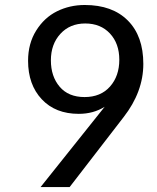

<svg xmlns="http://www.w3.org/2000/svg" viewBox="-20 -761 640 781"><path d="M324 -366.2Q389.6 -366.2 427.5 -408.9Q465.3 -451.7 465.3 -517.8Q465.3 -584 427.2 -624.8Q389.2 -665.5 326.7 -665.5Q264.2 -665.5 225.6 -623.3Q187 -581.1 187 -515.6Q187 -450.2 222.7 -408.2Q258.3 -366.2 324 -366.2ZM405.8 -326.7Q359.9 -297.9 300.3 -297.9Q205.6 -297.9 149.9 -357.2Q94.2 -416.5 94.2 -513.7Q94.2 -584 127.2 -636.7Q160.2 -689.5 211.9 -715.1Q263.7 -740.7 324.7 -740.7Q437 -740.7 500 -677.5Q563 -614.3 563 -501Q563 -387.7 482.9 -284.7L263.2 0H145Z"/></svg>

Font: Oxygen Mono
Style: Regular
Weight: 400
Designer: Vernon Adams
Foundry: Vernon Adams
Version: Version 0.201; ttfautohint (v0.8) -r 50 -G 200 -x